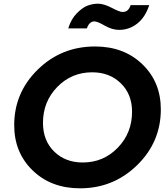

<svg xmlns="http://www.w3.org/2000/svg" viewBox="-20 -1009 906 1041"><path d="M626 -847Q588 -847 548 -870Q508 -893 492 -893Q464 -893 451 -855H350Q365 -905 396.5 -937Q428 -969 456 -979Q484 -989 511 -989Q543 -989 586 -966.5Q629 -944 645 -944Q677 -944 688 -981H789Q768 -916 724.5 -881.5Q681 -847 626 -847ZM414 12Q257 12 157 -85Q57 -182 57 -330Q57 -507 185 -632Q313 -757 495 -757Q652 -757 752 -660.5Q852 -564 852 -416Q852 -239 723.5 -113.5Q595 12 414 12ZM429 -128Q541 -128 618.5 -208Q696 -288 696 -403Q696 -498 635 -557.5Q574 -617 480 -617Q368 -617 290.5 -537.5Q213 -458 213 -343Q213 -247 273.5 -187.5Q334 -128 429 -128Z"/></svg>

Font: Plus Jakarta Display
Style: Bold Italic
Weight: 700
Italic angle: -12°
Designer: Gumpita Rahayu
Foundry: Tokotype Studio
Version: Version 1.000;hotconv 1.0.109;makeotfexe 2.5.65596